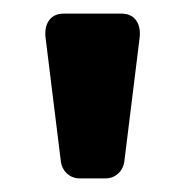

<svg xmlns="http://www.w3.org/2000/svg" viewBox="-20 -730 272 282"><path d="M154 -475.5C159.3 -480.5 162.3 -487.3 163 -496L185 -674C186.3 -684.7 184.7 -693.3 180 -700C175.3 -706.7 168 -710 158 -710H74C64 -710 56.7 -706.7 52 -700C47.3 -693.3 45.7 -684.7 47 -674L69 -496C69.7 -487.3 72.7 -480.5 78 -475.5C83.3 -470.5 89.7 -468 97 -468H135C142.3 -468 148.7 -470.5 154 -475.5Z"/></svg>

Font: Rubik
Style: Regular
Weight: 500
Designer: Hubert & Fischer
Foundry: Hubert & Fischer
Version: Version 1.100